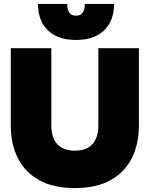

<svg xmlns="http://www.w3.org/2000/svg" viewBox="-20 -945 764 980"><path d="M174 -925H323Q323 -865 368 -865Q413 -865 413 -925H562Q562 -839 511.5 -790Q461 -741 368 -741Q275 -741 224.5 -790Q174 -839 174 -925ZM35 -304V-699H242V-306Q242 -242 272.5 -209Q303 -176 362 -176Q421 -176 451.5 -209Q482 -242 482 -306V-699H689V-304Q689 -211 653.5 -139Q618 -67 545 -26Q472 15 362 15Q252 15 179 -26Q106 -67 70.5 -139Q35 -211 35 -304Z"/></svg>

Font: Prompt ExtraBold
Style: Regular
Weight: 800
Designer: Katatrad Team
Foundry: CadsonDemak
Version: Version 1.000